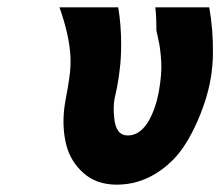

<svg xmlns="http://www.w3.org/2000/svg" viewBox="-20 -492 600 523"><path d="M142 -472H302Q310 -425 310 -372Q310 -331 306 -302Q302 -265 292 -223Q288 -200 291 -172Q295 -123 328 -123Q380 -123 407 -217Q413 -240 416 -263.5Q419 -287 419.5 -303.5Q420 -320 418 -340Q416 -360 414.5 -369Q413 -378 409.5 -393Q406 -408 406 -409V-408Q406 -450 403 -472H550Q561 -410 560 -344Q559 -278 538 -214.5Q517 -151 486 -101Q455 -51 405.5 -20Q356 11 298 11Q243 11 207.5 -20.5Q172 -52 160.5 -97.5Q149 -143 155 -196Q156 -207 161 -233Q166 -259 169.5 -285Q173 -311 172 -337Q169 -396 142 -472Z"/></svg>

Font: Coval
Style: ExtraBold Italic
Weight: 800
Foundry: Context Ltd
Version: Version 001.000